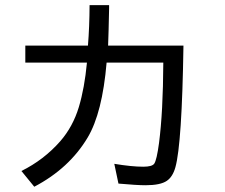

<svg xmlns="http://www.w3.org/2000/svg" viewBox="-20 -688 870 744"><path d="M78.1 -511.2H320.8Q326.7 -583.5 327.1 -668H402.8V-655.8Q400.9 -561 398.9 -511.2H690.9Q685.1 -130.9 659.7 -40Q649.4 -2.9 626.5 12.7Q601.6 29.8 543.9 29.8Q510.3 29.8 439 23.4L422.9 -53.2Q490.2 -42 535.2 -42Q569.3 -42 577.6 -53.7Q587.4 -67.9 596.2 -133.8Q611.8 -252.9 612.8 -445.3H393.1Q376.5 -250.5 319.8 -155.3Q248.5 -35.6 112.8 35.6L63 -25.4Q149.9 -68.4 213.4 -140.6Q262.7 -197.3 285.6 -273.4Q307.6 -346.7 316.9 -445.3H78.1Z"/></svg>

Font: BIZ UDPGothic
Style: Regular
Weight: 400
Designer: TypeBank Co., Ltd.
Foundry: Morisawa Inc.
Version: Version 1.051